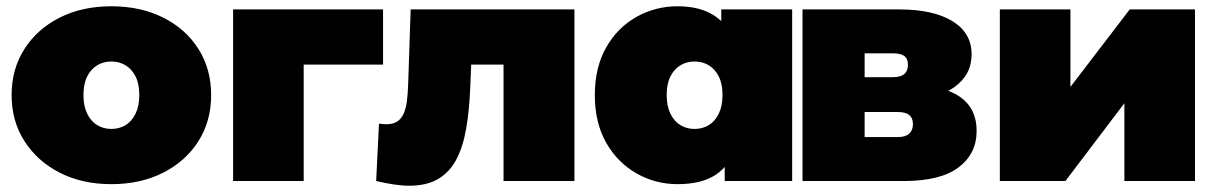

<svg xmlns="http://www.w3.org/2000/svg" viewBox="-20 -577 3882 612"><path d="M335 10Q242 10 170.5 -26.5Q99 -63 58 -127Q17 -191 17 -274Q17 -357 58 -421Q99 -485 170.5 -521Q242 -557 335 -557Q428 -557 500 -521Q572 -485 612.5 -421Q653 -357 653 -274Q653 -191 612.5 -127Q572 -63 500 -26.5Q428 10 335 10ZM335 -166Q360 -166 380 -178Q400 -190 412 -214.5Q424 -239 424 -274Q424 -310 412 -333.5Q400 -357 380 -369Q360 -381 335 -381Q310 -381 290 -369Q270 -357 258 -333.5Q246 -310 246 -274Q246 -239 258 -214.5Q270 -190 290 -178Q310 -166 335 -166Z M723 0V-547H1201V-371H899L948 -419V0Z M1179 0 1188 -183Q1194 -182 1200 -181.5Q1206 -181 1211 -181Q1233 -181 1246 -189.5Q1259 -198 1266.5 -214.5Q1274 -231 1277 -254.5Q1280 -278 1281 -309L1289 -547H1811V0H1585V-418L1634 -371H1438L1484 -421L1479 -300Q1476 -226 1466 -167.5Q1456 -109 1434.5 -68.5Q1413 -28 1376.5 -6.5Q1340 15 1284 15Q1262 15 1235.5 11Q1209 7 1179 0Z M2140 10Q2069 10 2008.5 -24.5Q1948 -59 1912 -122.5Q1876 -186 1876 -274Q1876 -362 1912 -425.5Q1948 -489 2008.5 -523Q2069 -557 2140 -557Q2212 -557 2258 -526.5Q2304 -496 2326 -433.5Q2348 -371 2348 -274Q2348 -176 2327.5 -113Q2307 -50 2261.5 -20Q2216 10 2140 10ZM2194 -166Q2219 -166 2239 -178Q2259 -190 2271 -214.5Q2283 -239 2283 -274Q2283 -310 2271 -333.5Q2259 -357 2239 -369Q2219 -381 2194 -381Q2169 -381 2149 -369Q2129 -357 2117 -333.5Q2105 -310 2105 -274Q2105 -239 2117 -214.5Q2129 -190 2149 -178Q2169 -166 2194 -166ZM2290 0V-74L2289 -274L2279 -474V-547H2505V0Z M2538 0V-547H2845Q2955 -547 3016 -509.5Q3077 -472 3077 -404Q3077 -338 3021 -298.5Q2965 -259 2870 -259L2887 -305Q2988 -305 3040.5 -268Q3093 -231 3093 -160Q3093 -87 3035.5 -43.5Q2978 0 2861 0ZM2736 -140H2841Q2866 -140 2878 -151Q2890 -162 2890 -181Q2890 -201 2878 -210.5Q2866 -220 2841 -220H2736ZM2736 -331H2825Q2851 -331 2862.5 -341Q2874 -351 2874 -370Q2874 -390 2862.5 -398.5Q2851 -407 2825 -407H2736Z M3167 0V-547H3392V-300L3581 -547H3789V0H3564V-248L3376 0Z"/></svg>

Font: MOST Montserrat Black
Style: Regular
Weight: 900
Designer: Julieta Ulanovsky
Foundry: Julieta Ulanovsky
Version: Version 8.000;March 11, 2024;FontCreator 15.0.0.2926 64-bit